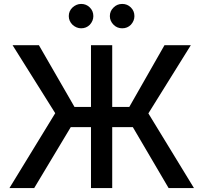

<svg xmlns="http://www.w3.org/2000/svg" viewBox="-20 -957 1034 977"><path d="M638 -413 817 -727H951L735 -380L967 0H838L656 -310H551V0H443V-310H340L154 0H28L261 -381L44 -727H178L359 -413H443V-727H551V-413ZM349 -831Q330 -850 330 -875Q330 -901 349 -919Q369 -937 393 -937Q419 -937 437 -919Q455 -901 455 -875Q455 -851 437 -831Q419 -813 393 -813Q369 -813 349 -831ZM558 -831Q539 -850 539 -875Q539 -901 558 -919Q576 -937 602 -937Q628 -937 646 -919Q664 -901 664 -875Q664 -851 646 -831Q628 -813 602 -813Q576 -813 558 -831Z"/></svg>

Font: Sinter Medium
Style: Regular
Weight: 500
Foundry: Adobe & rsms
Version: Version 1.000